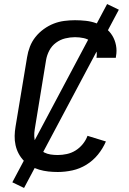

<svg xmlns="http://www.w3.org/2000/svg" viewBox="-20 -843 640 950"><path d="M266 8Q242 8 219 5.5Q196 3 174 -3.5Q152 -10 132.5 -21Q113 -32 98 -47.5Q83 -63 72.5 -82.5Q62 -102 57 -124.5Q52 -147 52.5 -170.5Q53 -194 57 -217L114 -560Q118 -586 128 -612Q138 -638 155.5 -660Q173 -682 196.5 -699Q220 -716 245.5 -726Q271 -736 298 -739.5Q325 -743 351 -743Q378 -743 405 -740Q432 -737 456.5 -728Q481 -719 501.5 -704Q522 -689 535.5 -667Q549 -645 554 -618.5Q559 -592 554 -565Q554 -563 553.5 -561Q553 -559 553 -557H457Q457 -558 457.5 -559Q458 -560 458 -562Q461 -583 454 -603.5Q447 -624 431 -637Q415 -650 394 -654.5Q373 -659 351 -659Q327 -659 302.5 -653Q278 -647 257 -631.5Q236 -616 224 -593Q212 -570 208 -546L152 -204Q149 -186 149.5 -168.5Q150 -151 156 -135.5Q162 -120 173 -108Q184 -96 199 -88.5Q214 -81 231 -78.5Q248 -76 266 -76Q288 -76 311 -81Q334 -86 354 -98.5Q374 -111 389.5 -130Q405 -149 413 -171L504 -143Q489 -108 464.5 -78Q440 -48 407.5 -28Q375 -8 338.5 0Q302 8 266 8ZM99 87 41 59 510 -823 568 -795Z"/></svg>

Font: Iosevka Curly Medium Extended
Style: Italic
Weight: 500
Width: 7
Italic angle: -9°
Monospace: yes
Designer: Belleve Invis
Foundry: Belleve Invis
Version: Version 11.1.0; ttfautohint (v1.8.3)